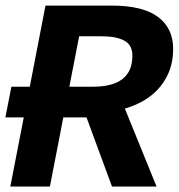

<svg xmlns="http://www.w3.org/2000/svg" viewBox="-22 -679 651 699"><path d="M19.5 -363.3H86.4L143.6 -658.7H384.8Q497.1 -658.7 552.7 -617.7Q608.4 -576.7 608.4 -500.5Q608.4 -421.9 562.5 -365Q516.6 -308.1 432.6 -283.7L547.9 0H385.7L293 -251.5H208.5L159.7 0H15.6L64.5 -251.5H-2.4ZM460 -476.1Q460 -515.1 430.7 -531Q401.4 -546.9 348.1 -546.9H266.1L230.5 -363.3H316.4Q460 -363.3 460 -476.1Z"/></svg>

Font: Liberation Mono
Style: Bold Italic
Weight: 700
Italic angle: -12°
Monospace: yes
Designer: Steve Matteson
Foundry: Ascender Corporation
Version: Version 2.1.5